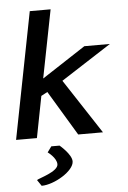

<svg xmlns="http://www.w3.org/2000/svg" viewBox="-59 -687 650 973"><g transform="rotate(-5 265.5 -200.5)"><path d="M4 0H110L151 -211L183 -228L320 0H446L264 -278L520 -443H390L168 -298L236 -644H130ZM92 212 113 243C177 243 280 182 280 133C280 97 221 48 221 48H179L158 77C158 77 202 108 202 141C202 179 101 204 92 212Z"/></g></svg>

Font: KpSans
Style: BoldItalic
Weight: 700
Italic angle: -11°
Version: Version 0.66